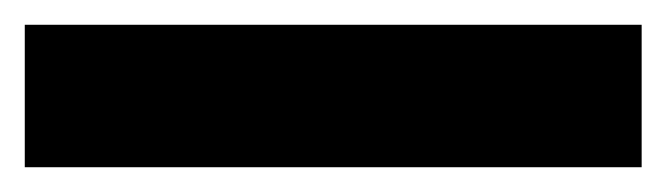

<svg xmlns="http://www.w3.org/2000/svg" viewBox="-22 47 538 155"><path d="M496 182V67H-2V182Z"/></svg>

Font: Noto Sans Bengali SemiCondensed ExtraBold
Style: Regular
Weight: 800
Width: 4
Designer: Joana Ranito - Universal Thirst; Jelle Bosma - Monotype Design Team
Foundry: Universal Thirst ehf.
Version: Version 3.000